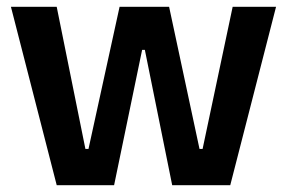

<svg xmlns="http://www.w3.org/2000/svg" viewBox="-20 -542 841 562"><path d="M146 0 12 -522H146L230 -106H239L330 -522H475L564 -106H573L661 -522H788L654 0H484L404 -396H396L314 0Z"/></svg>

Font: Bricolage Grotesque 72pt SemiBold
Style: Regular
Weight: 600
Version: Version 1.001;gftools[0.9.33.dev8+g029e19f]